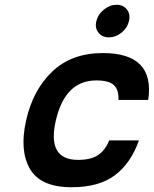

<svg xmlns="http://www.w3.org/2000/svg" viewBox="-20 -763 646 807"><path d="M385 -425Q254 -425 215 -258Q176 -91 308 -91Q362 -91 392 -111Q422 -131 439 -173H564Q530 -77 463 -26.5Q396 24 281 24Q151 24 106 -53Q61 -130 90 -258Q119 -386 200.5 -463Q282 -540 412 -540Q632 -540 603 -343H478Q480 -385 459 -405Q438 -425 385 -425ZM385 -674Q392 -703 417 -723Q442 -743 470 -743Q498 -743 513.5 -723Q529 -703 522 -674Q515 -645 490.5 -625.5Q466 -606 438 -606Q409 -606 393.5 -626Q378 -646 385 -674Z"/></svg>

Font: Miedinger
Style: Bold-Italic
Weight: 700
Italic angle: -13°
Version: Version 001.000